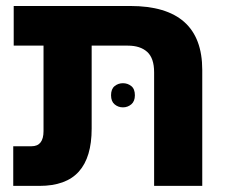

<svg xmlns="http://www.w3.org/2000/svg" viewBox="-20 -609 759 629"><path d="M108.9 0H23.4V-129.9H83.5Q122.6 -129.9 122.6 -179.7V-459.5H24.9V-589.4H406.7Q642.6 -589.4 642.6 -379.9V0H484.9V-372.1Q484.9 -418.5 462.2 -439Q439.5 -459.5 398.9 -459.5H280.3V-187.5Q280.3 -93.8 238.3 -46.9Q196.3 0 108.9 0ZM343.8 -296.9Q343.8 -317.4 355.5 -326.9Q367.2 -336.4 382.8 -336.4Q398.4 -336.4 410.2 -326.9Q421.9 -317.4 421.9 -296.9Q421.9 -277.3 410.2 -267.3Q398.4 -257.3 382.8 -257.3Q367.2 -257.3 355.5 -267.1Q343.8 -276.9 343.8 -296.9Z"/></svg>

Font: Lunasima
Style: Bold
Weight: 700
Designer: The DocRepair Project, Monotype Design Team
Foundry: Google
Version: Version 2.009